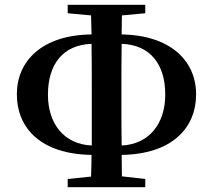

<svg xmlns="http://www.w3.org/2000/svg" viewBox="-20 -773 884 797"><path d="M361 -346C361 -288 361 -228 361 -169C246 -174 179 -259 179 -380C179 -507 242 -587 360 -591C361 -525 361 -460 361 -395ZM484 -395C484 -460 484 -526 485 -591C603 -587 666 -507 666 -380C666 -259 598 -174 485 -169C484 -229 484 -289 484 -346ZM486 -709 583 -718V-753H261V-718L358 -709C359 -682 359 -656 360 -630C155 -628 50 -520 50 -382C50 -239 152 -133 360 -130C360 -100 359 -70 358 -40L261 -30V4H583V-30L486 -41L485 -130C691 -133 794 -239 794 -382C794 -519 689 -627 485 -630Z"/></svg>

Font: Source Han Serif
Style: Bold
Weight: 700
Designer: Ryoko NISHIZUKA 西塚涼子 (kana & ideographs); Frank Grießhammer (Latin, Greek & Cyrillic); Wenlong ZHANG 张文龙 (bopomofo); San
Foundry: Adobe Systems Incorporated
Version: Version 1.001;PS 1.001;hotconv 16.6.54;makeotf.lib2.5.65590